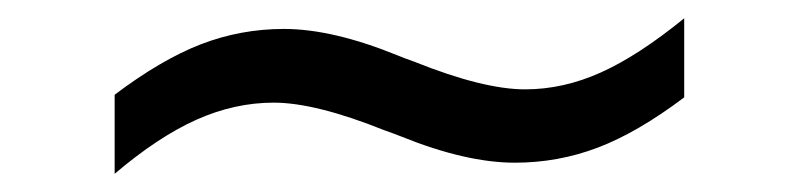

<svg xmlns="http://www.w3.org/2000/svg" viewBox="-20 -419 878 211"><path d="M731.9 -398.9V-312Q680.7 -273.4 637 -256.8Q593.3 -240.2 545.9 -240.2Q492.2 -240.2 420.9 -269Q415.5 -271 413.1 -272Q409.7 -273.4 402.3 -275.9Q326.7 -306.2 280.8 -306.2Q237.8 -306.2 195.8 -287.4Q153.8 -268.6 106 -228V-314.9Q157.2 -353.5 200.9 -370.4Q244.6 -387.2 292 -387.2Q345.7 -387.2 417.5 -357.9Q422.4 -356 424.8 -355Q428.7 -353.5 435.5 -351.1Q511.2 -320.8 557.1 -320.8Q599.1 -320.8 640.4 -339.4Q681.6 -357.9 731.9 -398.9Z"/></svg>

Font: Pangururan
Style: Regular
Weight: 400
Designer: Uli Kozok
Foundry: Michael Everson and Uli Kozok
Version: Version 1.005